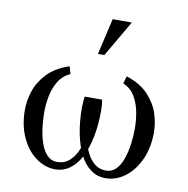

<svg xmlns="http://www.w3.org/2000/svg" viewBox="-81 -799 868 888"><g transform="rotate(10 353.0 -355.0)"><path d="M471 10Q432 10 401.5 -12.5Q371 -35 350.5 -75.5Q330 -116 319 -171.5Q308 -227 308 -293Q308 -307 309 -320.5Q310 -334 312 -345H353V-208Q353 -179 359 -147Q365 -115 379 -87.5Q393 -60 415 -42.5Q437 -25 468 -25Q496 -25 515 -45Q534 -65 545 -97Q556 -129 561 -166.5Q566 -204 566 -240Q566 -276 559 -315Q552 -354 533 -387Q514 -420 477 -436L487 -471Q554 -449 590.5 -409.5Q627 -370 641.5 -325Q656 -280 656 -238Q656 -164 630 -108Q604 -52 562 -21Q520 10 471 10ZM235 10Q187 10 144.5 -21Q102 -52 76 -108Q50 -164 50 -238Q50 -280 64.5 -325Q79 -370 116 -409.5Q153 -449 219 -471L229 -436Q193 -420 173.5 -387Q154 -354 147 -315Q140 -276 140 -240Q140 -204 145 -166.5Q150 -129 161 -97Q172 -65 191 -45Q210 -25 238 -25Q270 -25 291.5 -42.5Q313 -60 327 -87.5Q341 -115 347 -147Q353 -179 353 -208V-345H394Q396 -334 397 -320.5Q398 -307 398 -293Q398 -227 387 -171.5Q376 -116 355.5 -75.5Q335 -35 304.5 -12.5Q274 10 235 10ZM338 -550 377 -720H467L368 -550Z"/></g></svg>

Font: Brygada 1918
Style: Regular
Weight: 400
Designer: Mateusz Machalski | Borys Kosmynka | Przemek Hoffer
Foundry: NIEPODLEGLA 2018
Version: Version 3.006